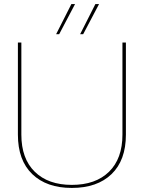

<svg xmlns="http://www.w3.org/2000/svg" viewBox="-20 -913 707 944"><path d="M449 -893H467L389 -745H374ZM331 -893H349L271 -745H256ZM599 -704V-251Q599 -125 528.5 -57Q458 11 333 11Q209 11 138.5 -57Q68 -125 68 -251V-704H85V-251Q85 -133 151 -68.5Q217 -4 333 -4Q450 -4 516 -68.5Q582 -133 582 -251V-704Z"/></svg>

Font: Prodigy Sans Thin
Style: Regular
Weight: 100
Designer: Wei Huang
Foundry: Wei Huang
Version: Version 1.003; ttfautohint (v1.8.3)